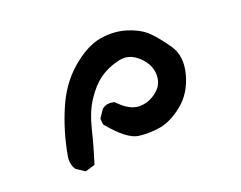

<svg xmlns="http://www.w3.org/2000/svg" viewBox="-58 -910 616 490"><g transform="rotate(-15 250.0 -664.5)"><path d="M112.3 -503.4 90.8 -515.1 89.8 -516.1 88.9 -517.1Q78.1 -532.7 80.1 -552.2Q85.9 -616.2 105 -673.8Q123.5 -731.4 161.6 -770.5Q200.2 -810.1 238.3 -820.3Q276.4 -830.1 311 -822Q345.7 -814 366.2 -796.4Q386.2 -779.3 408.7 -752Q433.1 -722.2 424.8 -674.8Q416.5 -627.9 386.7 -598.6Q372.1 -584.5 357.4 -575.2Q342.8 -565.9 327.6 -561.5Q298.3 -553.7 269 -554.7Q237.8 -555.7 189 -605.5L188 -606.4L187.5 -608.4L185.5 -620.1L185.1 -622.1L186 -624L197.8 -645.5L198.7 -646.5L199.7 -647Q210.9 -656.7 229 -654.3L231 -653.8L232.4 -652.8Q262.7 -626 288.6 -627.4Q314.9 -628.9 335.9 -648.9Q356 -668 352.5 -695.3Q349.1 -723.1 322.8 -743.2Q296.9 -763.2 268.1 -753.4Q257.8 -750 248.5 -745.6Q239.3 -741.2 231.4 -736.1Q223.6 -731 216.8 -725.1Q196.3 -707 180.2 -676.8Q171.9 -661.6 166.3 -643.3Q160.6 -625 157.2 -603Q150.4 -558.6 140.6 -515.1L139.6 -512.2L136.7 -511.2L117.2 -503.4L114.7 -502.4Z"/></g></svg>

Font: NaikaiFont
Style: SemiBold
Weight: 600
Version: Version 1.89